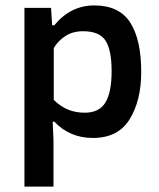

<svg xmlns="http://www.w3.org/2000/svg" viewBox="-20 -500 587 707"><path d="M70 -471H168L172 -407H180Q240 -480 327 -480Q419 -480 459.5 -417Q500 -354 500 -235Q500 -130 457.5 -61Q415 8 322 8Q237 8 180 -52H174L177 17V187H70ZM391 -238Q391 -316 368.5 -350.5Q346 -385 286 -385Q248 -385 221 -367.5Q194 -350 178 -323V-132Q204 -107 231.5 -96Q259 -85 292 -85Q346 -85 368.5 -123Q391 -161 391 -238Z"/></svg>

Font: Athiti SemiBold
Style: Regular
Weight: 600
Designer: CadsonDemak Team
Foundry: CadsonDemak
Version: Version 1.033